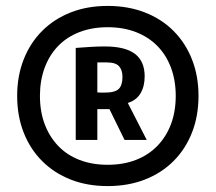

<svg xmlns="http://www.w3.org/2000/svg" viewBox="-20 -772 729 649"><path d="M344 -143Q275 -143 219 -165Q163 -187 122.5 -227.5Q82 -268 60 -324Q38 -380 38 -448Q38 -515 60 -571Q82 -627 122.5 -667.5Q163 -708 219 -730Q275 -752 344 -752Q413 -752 469.5 -730Q526 -708 566.5 -667.5Q607 -627 629 -571Q651 -515 651 -448Q651 -380 629 -324Q607 -268 566.5 -227.5Q526 -187 469.5 -165Q413 -143 344 -143ZM344 -215Q397 -215 439.5 -231.5Q482 -248 512 -279Q542 -310 558 -352.5Q574 -395 574 -448Q574 -500 558 -543Q542 -586 512 -616.5Q482 -647 439.5 -663.5Q397 -680 344 -680Q291 -680 248.5 -663.5Q206 -647 176.5 -616.5Q147 -586 131 -543Q115 -500 115 -448Q115 -395 131 -352.5Q147 -310 176.5 -279Q206 -248 248.5 -231.5Q291 -215 344 -215ZM236 -610Q262 -612 286.5 -613.5Q311 -615 334 -615Q403 -615 436 -590Q469 -565 469 -514Q469 -480 455 -456.5Q441 -433 412 -424L476 -299H401L350 -403H309V-299H236ZM334 -459Q369 -459 381.5 -471.5Q394 -484 394 -512Q394 -535 382.5 -548Q371 -561 341 -561H309V-460Q311 -459 321.5 -459Q332 -459 334 -459Z"/></svg>

Font: Encode Sans Narrow
Style: ExtraBold
Weight: 800
Designer: Pablo Impallari, Andres Torresi
Foundry: Pablo Impallari, Andres Torresi
Version: Version 1.000; ttfautohint (v1.00) -l 8 -r 50 -G 200 -x 14 -